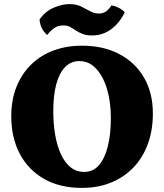

<svg xmlns="http://www.w3.org/2000/svg" viewBox="-20 -908 801 937"><path d="M380 9Q272 9 195 -35Q118 -79 76.5 -157.5Q35 -236 35 -341Q35 -421 60.5 -484.5Q86 -548 132 -593Q178 -638 241 -661.5Q304 -685 380 -685Q485 -685 562.5 -644Q640 -603 683 -529Q726 -455 726 -354Q726 -273 702 -206.5Q678 -140 632.5 -92Q587 -44 523 -17.5Q459 9 380 9ZM392 -69Q434 -69 462.5 -101.5Q491 -134 506 -193Q521 -252 521 -333Q521 -410 502.5 -472.5Q484 -535 449.5 -572.5Q415 -610 367 -610Q327 -610 298.5 -581.5Q270 -553 255 -498.5Q240 -444 240 -365Q240 -305 249 -251.5Q258 -198 276.5 -157Q295 -116 323.5 -92.5Q352 -69 392 -69ZM429 -735Q401 -735 382.5 -742.5Q364 -750 350 -759.5Q336 -769 322 -776.5Q308 -784 288 -784Q264 -784 245.5 -771.5Q227 -759 210 -737Q192 -754 183.5 -771.5Q175 -789 173 -813Q202 -854 243.5 -871Q285 -888 318 -888Q352 -888 375.5 -876.5Q399 -865 419.5 -853.5Q440 -842 463 -842Q484 -842 499 -853.5Q514 -865 524 -882Q544 -878 560.5 -869.5Q577 -861 589 -848Q563 -795 522 -765Q481 -735 429 -735Z"/></svg>

Font: Vollkorn Black
Style: Regular
Weight: 900
Designer: Friedrich Althausen
Foundry: Friedrich Althausen
Version: Version 5.000